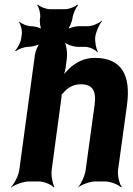

<svg xmlns="http://www.w3.org/2000/svg" viewBox="-20 -790 577 836"><path d="M332 -423C383 -423 400 -395 392 -334L353 -50C350 -26 333 11 321 24V26C334 14 372 0 396 0H437C461 0 496 14 507 26L510 24C500 11 491 -26 494 -50L533 -333C550 -460 512 -538 392 -538C346 -538 309 -518 280 -490C270 -480 255 -464 249 -455L253 -453C258 -463 264 -481 266 -496L271 -536C274 -560 269 -600 258 -612L256 -610C266 -597 300 -586 320 -586H351C369 -586 397 -573 404 -562L406 -565C399 -576 392 -610 395 -631C398 -652 413 -686 424 -697L423 -700C412 -689 382 -676 364 -676H322C308 -676 278 -668 268 -659L271 -656C281 -665 294 -696 296 -713C298 -730 311 -758 320 -767L317 -770C308 -761 281 -750 264 -750H197C180 -750 153 -761 145 -770L142 -767C150 -758 157 -730 155 -713L154 -711C152 -695 155 -666 163 -657L166 -660C158 -669 131 -676 115 -676C99 -676 74 -686 66 -695L63 -692C71 -683 77 -657 75 -641L72 -621C70 -605 56 -579 46 -570L49 -567C59 -576 86 -586 102 -586C118 -586 148 -593 158 -602L156 -605C146 -596 134 -567 132 -551L64 -50C61 -26 42 11 28 24L29 26C44 14 83 0 107 0H148C172 0 205 14 214 26L217 24C209 11 202 -26 205 -50L247 -361C248 -365 249 -380 247 -381L245 -377C247 -376 255 -385 257 -387C275 -409 300 -423 332 -423Z"/></svg>

Font: Asimov
Style: EdgeNarIt
Weight: 500
Designer: Google
Version: Version 2.000980: 2014